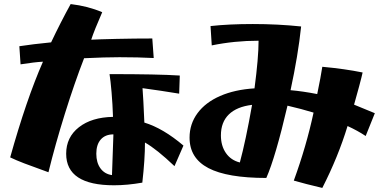

<svg xmlns="http://www.w3.org/2000/svg" viewBox="-20 -856 1891 943"><path d="M30 -83Q109 -366 191 -553Q150 -551 81 -540L75 -629Q140 -639 231 -648Q278 -747 327 -836Q412 -826 482 -796Q443 -707 428 -661Q463 -663 553 -665Q643 -667 728 -667L735 -571Q659 -575 567 -575Q496 -575 393 -570Q346 -449 298.5 -297Q251 -145 218 -10Q140 -38 99.5 -53.5Q59 -69 30 -83ZM453 -101Q453 -57 473.5 -29Q494 -1 530 4L537 -196Q497 -196 475 -171Q453 -146 453 -101ZM305 -101Q305 -182 367.5 -231Q430 -280 535 -282Q533 -344 528 -402.5Q523 -461 518 -492Q756 -492 863 -485L860 -396Q769 -411 680 -423Q684 -374 689 -254Q781 -226 881 -141L837 -40Q750 -123 692 -156Q692 -73 679 41Q605 54 540 54Q305 54 305 -101Z M1423 31Q1485 -139 1520 -303Q1461 -321 1392 -337Q1333 -84 1288 18Q1096 18 1003.5 -30.5Q911 -79 911 -180Q911 -247 950 -300Q989 -353 1061 -384.5Q1133 -416 1230 -422Q1250 -573 1250 -656Q1132 -656 1020 -633L1014 -728Q1105 -738 1222 -738Q1345 -738 1459 -726Q1444 -584 1407 -413Q1466 -408 1538 -394Q1556 -481 1563 -528Q1673 -518 1761 -500Q1758 -485 1743.5 -430.5Q1729 -376 1719 -342L1821 -300L1776 -188Q1737 -214 1687 -237Q1641 -86 1563 67Q1478 47 1423 31ZM1218 -341Q1143 -332 1104 -294Q1065 -256 1065 -191Q1065 -140 1089.5 -104.5Q1114 -69 1158 -58Q1187 -165 1218 -341Z"/></svg>

Font: Otomanopee One
Style: Regular
Weight: 400
Designer: Das Ende der Wildnis
Foundry: Gutenberg Labo
Version: Version 3.005